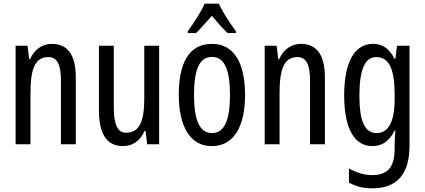

<svg xmlns="http://www.w3.org/2000/svg" viewBox="-20 -786 2315 1046"><path d="M262 -547C211 -547 167 -517 144 -464H139L130 -537H65V0H146V-279C146 -417 174 -475 244 -475C292 -475 312 -432 312 -348V0H393V-364C393 -488 348 -547 262 -547Z M847 -537H766V-251C766 -123 740 -63 666 -63C621 -63 600 -107 600 -202V-537H519V-187C519 -67 554 10 651 10C702 10 744 -19 767 -72H773L782 0H847Z M1172 -766H1095C1076 -723 1039 -665 1003 -616V-606H1048C1072 -629 1103 -665 1134 -700C1164 -665 1192 -632 1220 -606H1265V-616C1232 -660 1193 -721 1172 -766ZM1315 -269C1315 -452 1249 -547 1135 -547C1011 -547 954 -446 954 -269C954 -101 1014 10 1133 10C1258 10 1315 -102 1315 -269ZM1037 -269C1037 -407 1066 -476 1135 -476C1202 -476 1233 -407 1233 -269C1233 -130 1202 -61 1135 -61C1067 -61 1037 -132 1037 -269Z M1619 -547C1568 -547 1524 -517 1501 -464H1496L1487 -537H1422V0H1503V-279C1503 -417 1531 -475 1601 -475C1649 -475 1669 -432 1669 -348V0H1750V-364C1750 -488 1705 -547 1619 -547Z M2012 -547C1914 -547 1855 -452 1855 -266C1855 -85 1911 10 2009 10C2063 10 2101 -18 2130 -75H2134C2131 -43 2130 -13 2130 9V25C2130 129 2088 168 2006 168C1966 168 1926 156 1881 132V209C1920 230 1959 240 2008 240C2150 240 2211 155 2211 6V-537H2143L2134 -466H2129C2100 -523 2063 -547 2012 -547ZM2029 -475C2099 -475 2130 -412 2130 -270V-245C2130 -123 2096 -61 2032 -61C1968 -61 1938 -123 1938 -265C1938 -402 1966 -475 2029 -475Z"/></svg>

Font: Noto Sans Sinhala UI ExtraCondensed
Style: Regular
Weight: 400
Width: 2
Designer: Jelle Bosma - Monotype Design Team
Foundry: Monotype Imaging Inc.
Version: Version 2.006